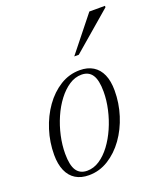

<svg xmlns="http://www.w3.org/2000/svg" viewBox="-129 -763 730 858"><g transform="rotate(-20 236.0 -333.5)"><path d="M267 -445.5Q304 -445.5 330 -429.5Q356 -413.5 369.5 -382.8Q383 -352 383 -307Q383 -247 365 -190.2Q347 -133.5 314.8 -88.5Q282.5 -43.5 239.5 -16.8Q196.5 10 146.5 10Q109.5 10 83.5 -6Q57.5 -22 44 -53.2Q30.5 -84.5 30.5 -128.5Q30.5 -188.5 48.5 -245.2Q66.5 -302 98.5 -347Q130.5 -392 173.5 -418.8Q216.5 -445.5 267 -445.5ZM146 -11.5Q177 -11.5 205 -30Q233 -48.5 256.8 -80.2Q280.5 -112 298 -151.8Q315.5 -191.5 325.2 -234.8Q335 -278 335 -319Q335 -374 318.2 -399Q301.5 -424 267.5 -424Q236.5 -424 208.5 -405.5Q180.5 -387 156.5 -355.5Q132.5 -324 115 -284Q97.5 -244 88 -200.8Q78.5 -157.5 78.5 -116.5Q78.5 -61.5 95.2 -36.5Q112 -11.5 146 -11.5ZM265.5 -511.5 397.5 -677H472L471.5 -670L287 -511.5Z"/></g></svg>

Font: Newsreader 24pt Light
Style: Italic
Weight: 300
Italic angle: -17°
Designer: Hugues Gentile
Foundry: Production Type
Version: Version 1.003